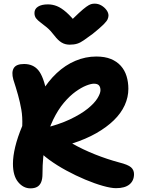

<svg xmlns="http://www.w3.org/2000/svg" viewBox="-20 -1020 779 1053"><path d="M147 13Q108 13 79.5 -21.5Q51 -56 51 -122Q51 -163 63.5 -215Q76 -267 102 -329Q104 -379 97 -419Q90 -459 79 -498.5Q68 -538 53 -584Q42 -624 55.5 -646.5Q69 -669 112 -669Q162 -669 190.5 -634.5Q219 -600 236 -512L207 -513Q244 -575 291 -619Q338 -663 393.5 -686.5Q449 -710 508 -710Q555 -710 588 -696.5Q621 -683 642.5 -659Q664 -635 674 -602.5Q684 -570 684 -533Q684 -487 664 -443Q644 -399 604.5 -360.5Q565 -322 508 -289.5Q451 -257 376 -233Q434 -200 500.5 -173.5Q567 -147 634 -129Q682 -117 698.5 -102.5Q715 -88 715 -65Q715 -29 690 -8.5Q665 12 616 12Q589 12 544.5 -0.5Q500 -13 447.5 -35Q395 -57 343.5 -85Q292 -113 249.5 -144Q207 -175 183 -206Q172 -222 172 -245.5Q172 -269 183 -289.5Q194 -310 213 -315Q302 -336 363 -365Q424 -394 461 -424Q498 -454 514.5 -481Q531 -508 531 -525Q531 -542 523 -551.5Q515 -561 495 -561Q479 -561 452.5 -550.5Q426 -540 394 -517Q362 -494 330 -456Q298 -418 271.5 -363.5Q245 -309 229 -235Q213 -161 213 -66Q213 -38 205.5 -20.5Q198 -3 183.5 5Q169 13 147 13ZM499 -1000Q519 -1000 536 -990Q553 -980 564 -965Q575 -950 575 -935Q575 -926 570.5 -915Q566 -904 547.5 -885.5Q529 -867 488 -834Q459 -813 440 -799.5Q421 -786 403.5 -780.5Q386 -775 362 -775Q337 -775 317.5 -787Q298 -799 279 -824Q257 -853 237 -869.5Q217 -886 202 -897Q187 -908 178 -919.5Q169 -931 169 -949Q169 -971 188.5 -983.5Q208 -996 243 -996Q268 -996 292 -986.5Q316 -977 344 -952.5Q372 -928 408 -882L346 -883Q387 -925 412.5 -948.5Q438 -972 453.5 -983Q469 -994 478.5 -997Q488 -1000 499 -1000Z"/></svg>

Font: Shantell Sans
Style: Bold
Weight: 700
Designer: Stephen Nixon, Anya Danilova, Shantell Martin
Foundry: Arrow Type
Version: Version 1.011;[c5ecc13dd]